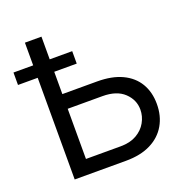

<svg xmlns="http://www.w3.org/2000/svg" viewBox="-178 -833 903 948"><g transform="rotate(-20 273.5 -359.5)"><path d="M119.1 -417H324.2Q401.9 -417 455.1 -391.8Q508.3 -366.7 535.9 -320.6Q563.5 -274.4 563.5 -211.9Q563.5 -149.4 535.9 -101.6Q508.3 -53.7 455.1 -26.9Q401.9 0 324.2 0H54.7V-718.8H141.6V-76.2H324.2Q373.5 -76.2 407.7 -95.7Q441.9 -115.2 459.7 -147Q477.5 -178.7 477.5 -213.9Q477.5 -265.1 438 -302.5Q398.4 -339.8 324.2 -339.8H119.1ZM-48.8 -534.2V-599.6H259.8V-534.2Z"/></g></svg>

Font: Inter Display V
Style: Regular
Weight: 400
Designer: Rasmus Andersson
Foundry: rsms
Version: Version 3.015;git-src